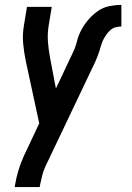

<svg xmlns="http://www.w3.org/2000/svg" viewBox="-20 -548 540 783"><path d="M40 215 41 208Q46 178 54.5 149Q63 120 76 91L140 -45L86 -295Q78 -332 74.5 -370Q71 -408 78 -447L90 -520H191L179 -447Q173 -412 175.5 -378.5Q178 -345 184 -313L208 -187L277 -333Q288 -356 294 -380Q300 -404 312 -426.5Q324 -449 341.5 -469Q359 -489 380 -503.5Q401 -518 426 -523Q451 -528 475 -528V-440Q464 -440 452 -437Q440 -434 430.5 -425.5Q421 -417 413.5 -406.5Q406 -396 401 -385.5Q396 -375 392.5 -363.5Q389 -352 385.5 -340.5Q382 -329 377.5 -317.5Q373 -306 368 -295L166 129Q157 148 152 168Q147 188 143 208L142 215Z"/></svg>

Font: Iosevka Term Curly SmBd Obl
Style: Regular
Weight: 600
Italic angle: -9°
Designer: Belleve Invis
Foundry: Belleve Invis
Version: Version 32.3.0